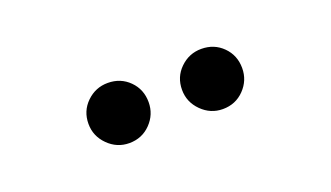

<svg xmlns="http://www.w3.org/2000/svg" viewBox="-29 -796 558 324"><g transform="rotate(-20 250.0 -634.0)"><path d="M112 -634Q112 -657 128 -672.5Q144 -688 166 -688Q189 -688 204.5 -672.5Q220 -657 220 -634Q220 -612 204.5 -596Q189 -580 166 -580Q144 -580 128 -596Q112 -612 112 -634ZM280 -634Q280 -657 296 -672.5Q312 -688 334 -688Q357 -688 372.5 -672.5Q388 -657 388 -634Q388 -612 372.5 -596Q357 -580 334 -580Q312 -580 296 -596Q280 -612 280 -634Z"/></g></svg>

Font: Radio Canada Condensed
Style: Regular
Weight: 400
Width: 3
Designer: Charles Daoud, Etienne Aubert Bonn, Alexandre Saumier Demers, Jacques Le Bailly
Foundry: Radio-Canada
Version: Version 2.104; ttfautohint (v1.8.4.7-5d5b);gftools[0.9.28.de